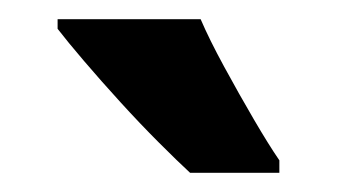

<svg xmlns="http://www.w3.org/2000/svg" viewBox="-20 -786 351 200"><path d="M189 -766Q198 -745 213.5 -716.5Q229 -688 244.5 -661.5Q260 -635 271 -619V-606H178Q165 -618 145.5 -637.5Q126 -657 105.5 -679.5Q85 -702 67.5 -722.5Q50 -743 40 -756V-766Z"/></svg>

Font: Noto Sans Khmer UI ExtraCondensed
Style: Bold
Weight: 700
Width: 2
Designer: Danh Hong and the Monotype Design Team
Foundry: Monotype Imaging Inc.
Version: Version 2.002; ttfautohint (v1.8.4.7-5d5b)